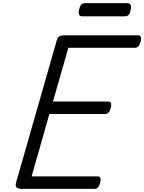

<svg xmlns="http://www.w3.org/2000/svg" viewBox="-20 -1213 926 1233"><path d="M122 0Q98 0 87.5 -9Q77 -18 83 -40L346 -959Q350 -972 361 -979Q372 -986 393 -986H868Q880 -986 884 -976.5Q888 -967 883 -946Q878 -926 868.5 -916Q859 -906 848 -906H419L320 -561H676Q688 -561 692 -551.5Q696 -542 692 -521Q687 -501 677.5 -491Q668 -481 656 -481H297L183 -80H608Q619 -80 624 -70.5Q629 -61 623 -40Q619 -21 609.5 -10.5Q600 0 588 0ZM511 -1108Q492 -1108 487.5 -1119.5Q483 -1131 487 -1149Q492 -1171 500.5 -1182Q509 -1193 527 -1193H795Q815 -1193 819.5 -1180.5Q824 -1168 819 -1149Q815 -1128 806.5 -1118Q798 -1108 780 -1108Z"/></svg>

Font: Playwrite AU SA
Style: Regular
Weight: 400
Designer: Veronika Burian, José Scaglione
Foundry: TypeTogether
Version: Version 1.002